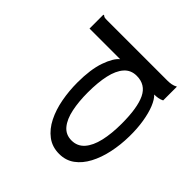

<svg xmlns="http://www.w3.org/2000/svg" viewBox="-120 -948 1241 1241"><g transform="rotate(-45 500.0 -327.5)"><path d="M469 10Q390 9 317.5 -6.5Q245 -22 188.5 -52Q132 -82 99.5 -126.5Q67 -171 67 -231Q67 -295 102 -341.5Q137 -388 196 -417.5Q255 -447 328 -460.5Q401 -474 477 -474Q597 -474 674 -447Q751 -420 779 -385V-665H906V-658Q900 -652 898.5 -645Q897 -638 897 -621V-71Q897 -53 900 -35.5Q903 -18 913 0H787Q779 -16 776 -33Q773 -50 773 -68Q752 -45 707.5 -27Q663 -9 601.5 1Q540 11 469 10ZM491 -83Q636 -83 707.5 -117.5Q779 -152 779 -233Q779 -286 742 -318.5Q705 -351 638 -366Q571 -381 479 -381Q396 -381 329 -367Q262 -353 223.5 -321Q185 -289 185 -236Q185 -183 223.5 -149Q262 -115 331 -99Q400 -83 491 -83Z"/></g></svg>

Font: Inconsolata UltraExpanded SemiBold
Style: Regular
Weight: 600
Width: 9
Monospace: yes
Designer: Raph Levien, Cyreal, Brenton Simpson
Foundry: Raph Levien, Cyreal, Google
Version: Version 3.001; ttfautohint (v1.8.2.53-6de2)